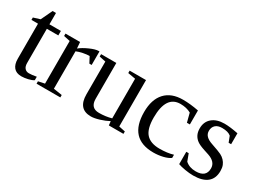

<svg xmlns="http://www.w3.org/2000/svg" viewBox="-40 -1038 2025 1523"><g transform="rotate(30 972.0 -276.5)"><path d="M163.1 9.8Q116.2 9.8 93 -18.1Q69.8 -45.9 69.8 -96.2V-418H9.8V-439.9L70.8 -459L120.1 -563H150.9V-459H255.9V-418H150.9V-105Q150.9 -73.2 165.3 -57.1Q179.7 -41 203.1 -41Q231.4 -41 272 -48.8V-17.1Q254.9 -5.4 222.7 2.2Q190.4 9.8 163.1 9.8Z M602.1 -471.2V-347.2H581.1L552.7 -400.9Q528.3 -400.9 494.9 -394.3Q461.4 -387.7 437 -377V-34.2L515.6 -22V0H297.9V-22L356 -34.2V-424.8L297.9 -437V-459H431.6L436 -401.9Q465.3 -426.3 515.4 -448.7Q565.4 -471.2 594.7 -471.2Z M763.7 -130.9Q763.7 -46.9 841.8 -46.9Q902.3 -46.9 955.1 -62V-424.8L885.7 -437V-459H1035.6V-34.2L1093.8 -22V0H960L956.1 -37.1Q921.4 -18.1 876 -4.2Q830.6 9.8 799.8 9.8Q682.6 9.8 682.6 -125V-424.8L624 -437V-459H763.7Z M1523.9 -27.8Q1500 -10.3 1458 -0.2Q1416 9.8 1372.1 9.8Q1148.9 9.8 1148.9 -232.9Q1148.9 -347.7 1205.8 -409.4Q1262.7 -471.2 1368.7 -471.2Q1434.6 -471.2 1512.7 -456.1V-328.1H1485.8L1464.8 -409.2Q1424.3 -432.1 1367.7 -432.1Q1236.8 -432.1 1236.8 -232.9Q1236.8 -129.4 1276.6 -85.2Q1316.4 -41 1399.9 -41Q1471.2 -41 1523.9 -57.1Z M1907.7 -128.9Q1907.7 -60.5 1864.5 -25.4Q1821.3 9.8 1736.8 9.8Q1702.6 9.8 1661.4 2.7Q1620.1 -4.4 1596.7 -13.2V-126H1618.7L1642.6 -62Q1679.2 -28.8 1737.8 -28.8Q1832.5 -28.8 1832.5 -109.9Q1832.5 -169.4 1757.8 -194.8L1714.4 -209Q1665 -225.1 1642.6 -241.7Q1620.1 -258.3 1607.9 -282.5Q1595.7 -306.6 1595.7 -340.8Q1595.7 -401.4 1637 -436.3Q1678.2 -471.2 1748.5 -471.2Q1798.8 -471.2 1874.5 -456.1V-356H1851.6L1831.1 -409.2Q1805.2 -432.1 1749.5 -432.1Q1710 -432.1 1689.2 -412.6Q1668.5 -393.1 1668.5 -359.9Q1668.5 -332 1687.3 -313Q1706.1 -293.9 1744.1 -281.2Q1815.9 -256.8 1837.9 -245.6Q1859.9 -234.4 1875.2 -218Q1890.6 -201.7 1899.2 -180.7Q1907.7 -159.7 1907.7 -128.9Z"/></g></svg>

Font: Tinos
Style: Regular
Weight: 400
Designer: Steve Matteson
Foundry: Monotype Imaging Inc.
Version: Version 1.23